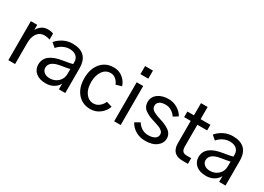

<svg xmlns="http://www.w3.org/2000/svg" viewBox="-10 -1516 3160 2294"><g transform="rotate(30 1569.5 -369.5)"><path d="M74.2 0V-538.1H162.1V-466.8Q177.7 -501 213.9 -528.3Q250 -555.7 303.7 -555.7Q344.7 -555.7 377.9 -542V-459Q342.8 -472.7 303.7 -472.7Q238.3 -472.7 202.6 -422.9Q167 -373 167 -291V0Z M501 -142.6Q501 -107.4 530.3 -83Q559.6 -58.6 609.4 -58.6Q675.8 -58.6 722.2 -101.6Q768.6 -144.5 768.6 -211.9V-278.3Q729.5 -268.6 641.6 -254.9Q501 -231.4 501 -142.6ZM409.2 -134.8Q409.2 -286.1 638.7 -321.3Q738.3 -336.9 768.6 -346.7V-377Q768.6 -423.8 735.8 -453.1Q703.1 -482.4 643.6 -482.4Q596.7 -482.4 553.2 -460.4Q509.8 -438.5 480.5 -402.3L422.9 -451.2Q462.9 -499 520.5 -527.3Q578.1 -555.7 641.6 -555.7Q859.4 -555.7 859.4 -340.8V0H771.5V-81.1Q754.9 -41 708 -11.7Q661.1 17.6 597.7 17.6Q508.8 17.6 459 -24.9Q409.2 -67.4 409.2 -134.8Z M967.8 -268.6Q967.8 -397.5 1034.2 -476.6Q1100.6 -555.7 1210.9 -555.7Q1286.1 -555.7 1338.4 -511.7Q1390.6 -467.8 1407.2 -409.2L1329.1 -386.7Q1315.4 -424.8 1284.2 -451.7Q1252.9 -478.5 1211.9 -478.5Q1142.6 -478.5 1102.1 -418.9Q1061.5 -359.4 1061.5 -268.6Q1061.5 -171.9 1104 -115.7Q1146.5 -59.6 1211.9 -59.6Q1256.8 -59.6 1292.5 -89.4Q1328.1 -119.1 1342.8 -158.2L1420.9 -134.8Q1401.4 -73.2 1344.2 -27.8Q1287.1 17.6 1210.9 17.6Q1102.5 17.6 1035.2 -60.1Q967.8 -137.7 967.8 -268.6Z M1524.4 -644.5V-755.9H1632.8V-644.5ZM1534.2 0V-538.1H1624V0Z M1747.1 -108.4 1814.5 -147.5Q1872.1 -58.6 1968.8 -58.6Q2023.4 -58.6 2056.6 -79.1Q2089.8 -99.6 2089.8 -136.7Q2089.8 -150.4 2085.4 -162.1Q2081.1 -173.8 2067.9 -184.1Q2054.7 -194.3 2045.4 -200.7Q2036.1 -207 2011.2 -215.8Q1986.3 -224.6 1974.1 -228.5Q1961.9 -232.4 1928.7 -243.2Q1893.6 -253.9 1869.6 -265.1Q1845.7 -276.4 1818.8 -294.4Q1792 -312.5 1778.3 -339.8Q1764.6 -367.2 1764.6 -402.3Q1764.6 -470.7 1820.8 -513.2Q1877 -555.7 1968.8 -555.7Q2035.2 -555.7 2091.8 -521Q2148.4 -486.3 2173.8 -436.5L2112.3 -397.5Q2089.8 -431.6 2052.7 -455.6Q2015.6 -479.5 1969.7 -479.5Q1915 -479.5 1886.2 -458.5Q1857.4 -437.5 1857.4 -401.4Q1857.4 -379.9 1868.7 -362.8Q1879.9 -345.7 1905.3 -332.5Q1930.7 -319.3 1948.7 -312.5Q1966.8 -305.7 2002 -294.9Q2038.1 -284.2 2064.9 -272.5Q2091.8 -260.7 2121.1 -242.2Q2150.4 -223.6 2166.5 -196.3Q2182.6 -168.9 2182.6 -135.7Q2182.6 -71.3 2126 -26.9Q2069.3 17.6 1969.7 17.6Q1895.5 17.6 1837.9 -15.6Q1780.3 -48.8 1747.1 -108.4Z M2233.4 -460.9V-538.1H2324.2V-706.1H2416V-538.1H2550.8V-460.9H2416V-163.1Q2416 -117.2 2433.6 -97.7Q2451.2 -78.1 2489.3 -78.1H2551.8V0H2477.5Q2324.2 0 2324.2 -155.3V-460.9Z M2711.9 -142.6Q2711.9 -107.4 2741.2 -83Q2770.5 -58.6 2820.3 -58.6Q2886.7 -58.6 2933.1 -101.6Q2979.5 -144.5 2979.5 -211.9V-278.3Q2940.4 -268.6 2852.5 -254.9Q2711.9 -231.4 2711.9 -142.6ZM2620.1 -134.8Q2620.1 -286.1 2849.6 -321.3Q2949.2 -336.9 2979.5 -346.7V-377Q2979.5 -423.8 2946.8 -453.1Q2914.1 -482.4 2854.5 -482.4Q2807.6 -482.4 2764.2 -460.4Q2720.7 -438.5 2691.4 -402.3L2633.8 -451.2Q2673.8 -499 2731.4 -527.3Q2789.1 -555.7 2852.5 -555.7Q3070.3 -555.7 3070.3 -340.8V0H2982.4V-81.1Q2965.8 -41 2918.9 -11.7Q2872.1 17.6 2808.6 17.6Q2719.7 17.6 2669.9 -24.9Q2620.1 -67.4 2620.1 -134.8Z"/></g></svg>

Font: Gothic A1 Medium
Style: Regular
Weight: 500
Designer: HanYang I&C Co.,Ltd.
Foundry: HanYang I&C Co.,Ltd.
Version: Version 2.50